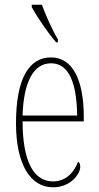

<svg xmlns="http://www.w3.org/2000/svg" viewBox="-20 -786 419 816"><path d="M219 -606H226V-619C203 -657 174 -721 158 -766H115V-756C133 -721 186 -642 219 -606ZM205 10C280 10 321 -46 321 -77C321 -90 317 -96 312 -99C296 -57 263 -15 205 -15C125 -15 76 -97 76 -270H336V-291C336 -445 289 -542 197 -542C102 -542 48 -450 48 -262C48 -88 109 10 205 10ZM308 -295H76C80 -431 119 -517 197 -517C276 -517 306 -427 308 -295Z"/></svg>

Font: Noto Serif Armenian ExtraCondensed Thin
Style: Regular
Weight: 100
Width: 2
Designer: Monotype Design Team
Foundry: Monotype Imaging Inc.
Version: Version 2.008